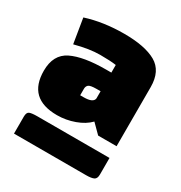

<svg xmlns="http://www.w3.org/2000/svg" viewBox="-141 -873 741 785"><g transform="rotate(30 229.0 -480.5)"><path d="M43 -744Q124 -770 222 -770Q320 -770 372 -740.5Q424 -711 424 -635V-356H337L295 -398Q271 -373 231 -358.5Q191 -344 149 -344Q12 -344 12 -475Q12 -551 68 -578.5Q124 -606 231 -606H255V-642Q228 -646 179 -646Q130 -646 62 -628ZM191 -493V-462H207Q252 -462 255 -484V-518H237Q206 -518 198.5 -511Q191 -504 191 -493ZM35 -191V-271Q35 -291 45.5 -295.5Q56 -300 83 -300H423V-222Q423 -202 411.5 -196.5Q400 -191 375 -191Z"/></g></svg>

Font: Myanmar Thuriya
Style: Regular
Weight: 400
Designer: Danh Hong
Foundry: Google Inc.
Version: Version 2.00 November 23, 2015